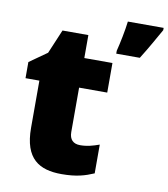

<svg xmlns="http://www.w3.org/2000/svg" viewBox="-85 -832 802 914"><g transform="rotate(10 316.0 -375.0)"><path d="M632 -749V-760H459C454 -717 441 -653 431 -614V-600H545C582 -659 604 -700 632 -749ZM337 -141C304 -141 285 -159 285 -195V-410H421V-553H285V-664H160L111 -548L26 -488V-410H93V-182C93 -32 166 10 274 10C346 10 387 -3 429 -21V-160C398 -149 371 -141 337 -141Z"/></g></svg>

Font: Noto Sans Lao UI Blk
Style: Regular
Weight: 900
Designer: Monotype Design Team
Foundry: Monotype Imaging Inc.
Version: Version 2.000